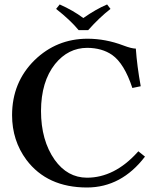

<svg xmlns="http://www.w3.org/2000/svg" viewBox="-20 -832 706 862"><path d="M333 -696.8Q295.9 -741.7 231.9 -792L248 -812Q308.6 -785.2 354 -751Q411.1 -791 460.9 -812L476.1 -792Q426.3 -753.4 376 -696.8ZM371.1 9.8Q191.9 9.8 98.6 -114.3Q34.2 -201.2 34.2 -314.9Q34.2 -462.4 135.3 -562Q233.9 -657.7 372.1 -658.2Q454.1 -658.2 533.7 -627.9Q570.8 -613.8 589.8 -613.8Q595.2 -535.6 611.8 -444.8L574.2 -437Q538.1 -546.9 483.4 -585.4Q438 -616.7 372.1 -617.2Q286.1 -617.2 227.1 -544.4Q164.6 -465.8 164.1 -334Q164.1 -201.7 225.6 -114.3Q282.7 -34.7 370.1 -34.2Q493.7 -34.2 597.2 -148.4Q599.6 -151.4 601.1 -152.8L630.9 -128.9Q525.4 9.3 371.1 9.8Z"/></svg>

Font: Linux Libertine O
Style: Semibold
Weight: 700
Designer: Philipp H. Poll
Foundry: Philipp H. Poll
Version: Version 5.0.0